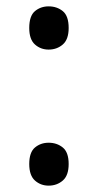

<svg xmlns="http://www.w3.org/2000/svg" viewBox="-20 -570 308 604"><path d="M72 -54Q72 -91 90 -106Q108 -121 133 -121Q159 -121 177.5 -106Q196 -91 196 -54Q196 -18 177.5 -2Q159 14 133 14Q108 14 90 -2Q72 -18 72 -54ZM72 -482Q72 -520 90 -535Q108 -550 133 -550Q159 -550 177.5 -535Q196 -520 196 -482Q196 -446 177.5 -430Q159 -414 133 -414Q108 -414 90 -430Q72 -446 72 -482Z"/></svg>

Font: Noto Sans Kawi
Style: Regular
Weight: 400
Designer: Fadhl Haqq
Version: Version 1.000